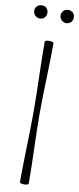

<svg xmlns="http://www.w3.org/2000/svg" viewBox="-133 -1032 442 1075"><g transform="rotate(10 88.5 -494.5)"><path d="M51 -960C51 -970 48 -979 41 -987C33 -994 24 -997 14 -997C4 -997 -5 -994 -13 -987C-20 -979 -24 -970 -24 -960C-24 -950 -20 -941 -13 -933C-5 -926 4 -922 14 -922C24 -922 33 -926 41 -933C48 -941 51 -950 51 -960ZM201 -960C201 -970 198 -979 191 -987C183 -994 174 -997 164 -997C154 -997 145 -994 137 -987C130 -979 126 -970 126 -960C126 -950 130 -941 137 -933C145 -926 154 -922 164 -922C174 -922 183 -926 191 -933C198 -941 201 -950 201 -960ZM64 -800C64 -667 71 -533 71 -400C71 -267 64 -133 64 0C64 4 75 8 89 8C103 8 114 4 114 0C114 -133 106 -267 106 -400C106 -533 114 -667 114 -800C114 -804 103 -808 89 -808C75 -808 64 -804 64 -800Z"/></g></svg>

Font: Nupuram Condensed Thin
Style: Regular
Weight: 100
Width: 3
Designer: Santhosh Thottingal (santhosh.thottingal@gmail.com)
Foundry: SMC
Version: Version 1.000